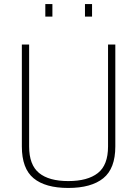

<svg xmlns="http://www.w3.org/2000/svg" viewBox="-20 -920 678 949"><path d="M124 -196Q124 -105 173 -65Q222 -25 317.5 -25Q413 -25 463.5 -64.5Q514 -104 514 -196V-700H550V-196Q550 -87 490.5 -39Q431 9 317.5 9Q204 9 146 -39Q88 -87 88 -196V-700H124ZM204 -838V-900H239V-838ZM400 -838V-900H435V-838Z"/></svg>

Font: Titillium Web[RUS by Daymarius]
Style: Regular
Weight: 200
Designer: Cyrillization by Daymarius
Foundry: Cyrillization by Daymarius
Version: Version 1.002 September 11, 2018